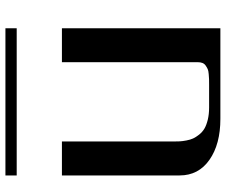

<svg xmlns="http://www.w3.org/2000/svg" viewBox="-82 -750 832 707"><g transform="rotate(-90 333.5 -396.0)"><path d="M583.5 -791.5V-750H41.5V-791.5ZM583.5 -583.5V0H250Q156.2 0 98.9 -40.3Q41.5 -80.6 41.5 -149.9V-583.5H166.5V-172.9Q166.5 -159.7 167 -149.9Q167.5 -140.1 170.2 -125.5Q172.9 -110.8 177.7 -100.3Q182.6 -89.8 191.9 -78.1Q201.2 -66.4 213.9 -58.8Q226.6 -51.3 246.6 -46.4Q266.6 -41.5 291.5 -41.5H375Q389.2 -41.5 396.2 -41.7Q403.3 -42 415 -43Q426.8 -43.9 432.9 -46.6Q439 -49.3 445.8 -54Q452.6 -58.6 455.6 -65.9Q458.5 -73.2 458.5 -83.5V-583.5Z"/></g></svg>

Font: Gputeks
Style: Bold
Weight: 600
Width: 8
Version: Version 0.9